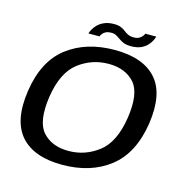

<svg xmlns="http://www.w3.org/2000/svg" viewBox="-106 -820 910 927"><g transform="rotate(15 349.0 -356.0)"><path d="M285 4.5Q427 4.5 521.5 -69.2Q616 -143 639.5 -297Q662 -449.5 596.2 -523.2Q530.5 -597 388.5 -597Q246 -597 151.2 -524.2Q56.5 -451.5 33.5 -297Q11 -145 76.8 -70.2Q142.5 4.5 285 4.5ZM296.5 -68Q213 -68 167.5 -118.8Q122 -169.5 140.5 -296.5Q160 -422.5 226.8 -473.5Q293.5 -524.5 377 -524.5Q460 -524.5 505.8 -474Q551.5 -423.5 532.5 -296.5Q513 -170.5 446.2 -119.2Q379.5 -68 296.5 -68ZM457.5 -634.5Q486.5 -634.5 506.2 -643.2Q526 -652 538 -665.2Q550 -678.5 556.2 -691Q562.5 -703.5 564 -711H509.5Q507.5 -705.5 501.5 -697.8Q495.5 -690 485 -684.5Q474.5 -679 460.5 -679Q442.5 -679 431 -684.5Q419.5 -690 409.8 -697.8Q400 -705.5 387 -711.2Q374 -717 352.5 -717Q324.5 -717 304.5 -708.5Q284.5 -700 272 -687.5Q259.5 -675 252.8 -662.5Q246 -650 243.5 -641H299Q301 -647.5 306.8 -655Q312.5 -662.5 323.2 -667.8Q334 -673 349.5 -673Q365 -673 375.2 -667.2Q385.5 -661.5 396 -653.8Q406.5 -646 420.5 -640.2Q434.5 -634.5 457.5 -634.5Z"/></g></svg>

Font: Anybody SemiExpanded
Style: Italic
Weight: 400
Width: 6
Italic angle: -10°
Version: Version 1.113;gftools[0.9.25]